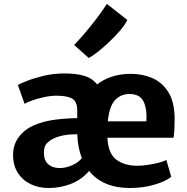

<svg xmlns="http://www.w3.org/2000/svg" viewBox="-20 -934 939 962"><path d="M45.5 -158Q45.5 -209.5 74.5 -247.8Q103.5 -286 150.5 -306.5Q198.5 -327 257.2 -334.5Q316 -342 367 -342V-381Q367 -425 341.8 -439.8Q316.5 -454.5 264 -454.5Q235 -454.5 202.8 -447.8Q170.5 -441 143.5 -431.5Q116.5 -422 103 -414L69.5 -508.5Q80 -514.5 114.2 -528.2Q148.5 -542 198 -554Q247.5 -566 304 -566Q362 -566 402.2 -554Q442.5 -542 466.5 -511Q498.5 -536 540.2 -549.8Q582 -563.5 633 -564Q691 -564.5 741 -543.8Q791 -523 822.2 -474.5Q853.5 -426 855 -344Q855 -314 853.8 -288.2Q852.5 -262.5 849.5 -244H518Q522 -165 562.8 -134.2Q603.5 -103.5 668.5 -103.5Q691.5 -103.5 720.2 -107.8Q749 -112 774.5 -118.5Q800 -125 813.5 -132.5L838 -48Q811 -25.5 753.8 -8.8Q696.5 8 631.5 8Q495.5 8 426.5 -77.5Q387 -32 334 -12Q281 8 224 8Q173 8 132.8 -11.8Q92.5 -31.5 69 -68.5Q45.5 -105.5 45.5 -158ZM628.5 -463Q586 -463 557 -433Q528 -403 520 -326H713.5Q717.5 -386.5 699.5 -424.8Q681.5 -463 628.5 -463ZM200 -169Q200 -129.5 222 -110.8Q244 -92 279 -92Q309.5 -92 341.5 -106Q373.5 -120 390 -142Q369.5 -194 367 -261.5Q294.5 -261.5 251 -241Q231 -232 215.5 -216.8Q200 -201.5 200 -169ZM424.5 -643.5 351.5 -708.5Q376 -734 405.2 -768.2Q434.5 -802.5 463.2 -840.2Q492 -878 515.5 -914.5L618 -834Q607 -810.5 581.8 -781Q556.5 -751.5 525.8 -722.5Q495 -693.5 467.2 -672Q439.5 -650.5 424.5 -643.5Z"/></svg>

Font: Merriweather Sans
Style: Bold
Weight: 700
Designer: Eben Sorkin
Foundry: Eben Sorkin
Version: Version 1.008; ttfautohint (v1.7.19-72a1) -l 8 -r 50 -G 200 